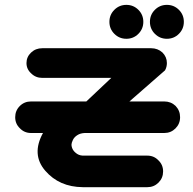

<svg xmlns="http://www.w3.org/2000/svg" viewBox="-20 -778 801 796"><path d="M433.6 -687.5Q433.6 -716.8 454.1 -737.3Q474.6 -757.8 503.9 -757.8Q533.2 -757.8 553.7 -737.3Q574.2 -716.8 574.2 -687.5Q574.2 -658.2 553.7 -637.7Q533.2 -617.2 503.9 -617.2Q474.6 -617.2 454.1 -637.7Q433.6 -658.2 433.6 -687.5ZM601.6 -687.5Q601.6 -716.8 622.1 -737.3Q642.6 -757.8 671.9 -757.8Q701.2 -757.8 721.7 -737.3Q742.2 -716.8 742.2 -687.5Q742.2 -658.2 721.7 -637.7Q701.2 -617.2 671.9 -617.2Q642.6 -617.2 622.1 -637.7Q601.6 -658.2 601.6 -687.5ZM43 -292Q43 -319.3 62 -338.4Q81.1 -357.4 108.4 -357.4H337.9L441.4 -455.1H155.3Q127.9 -455.1 109.4 -473.6Q89.8 -491.2 89.8 -516.6Q89.8 -542 108.9 -560.1Q127.9 -578.1 155.3 -578.1H606.4Q633.8 -578.1 653.3 -560.5Q671.9 -542 671.9 -516.6Q671.9 -500 664.1 -486.3L516.6 -357.4H661.1Q688.5 -357.4 708 -338.9Q726.6 -319.3 726.6 -292Q726.6 -264.6 707.5 -245.6Q688.5 -226.6 661.1 -226.6H331.1Q312.5 -225.6 300.8 -217.8Q288.1 -210 282.2 -197.8Q276.4 -185.5 276.4 -178.7Q276.4 -168 282.2 -157.7Q288.1 -147.5 300.3 -139.6Q312.5 -131.8 331.1 -132.8H590.8Q618.2 -132.8 636.7 -113.3Q656.2 -94.7 656.2 -67.4Q656.2 -40 637.2 -21Q618.2 -2 590.8 -2H323.2Q225.6 -2.9 167.5 -70.3Q109.4 -137.7 158.2 -226.6H108.4Q81.1 -226.6 62.5 -246.1Q43 -264.6 43 -292Z"/></svg>

Font: Nico Moji
Style: Regular
Weight: 400
Version: Version 1.02